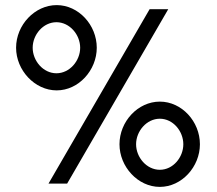

<svg xmlns="http://www.w3.org/2000/svg" viewBox="-20 -729 848 752"><path d="M108 -542C108 -593 149 -642 201 -642C253 -642 294 -593 294 -542C294 -491 253 -442 201 -442C149 -442 108 -491 108 -542ZM43 -542C43 -454 116 -375 202 -375C288 -375 359 -454 359 -542C359 -631 288 -709 202 -709C116 -709 43 -631 43 -542ZM513 -164C513 -215 554 -264 606 -264C658 -264 698 -215 698 -164C698 -113 658 -64 606 -64C554 -64 513 -113 513 -164ZM448 -164C448 -76 520 3 606 3C692 3 763 -76 763 -164C763 -253 692 -331 606 -331C520 -331 448 -253 448 -164ZM243 -10 639 -693H566L170 -10Z"/></svg>

Font: Bluebird
Style: Li
Weight: 300
Designer: Jasper
Foundry: Cannot Into Space Fonts
Version: Version 0.98